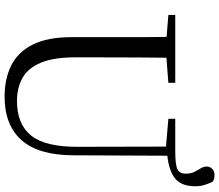

<svg xmlns="http://www.w3.org/2000/svg" viewBox="-79 -860 955 837"><g transform="rotate(90 398.5 -441.5)"><path d="M401 16Q324 16 265.5 -13Q207 -42 174.5 -106.5Q142 -171 142 -276V-391Q142 -476 142 -560.5Q142 -645 140 -728H232Q231 -645 230.5 -561Q230 -477 230 -391V-291Q230 -199 253 -143Q276 -87 319 -62.5Q362 -38 420 -38Q522 -38 571.5 -100.5Q621 -163 620 -306L619 -728H659L657 -286Q657 -133 591.5 -58.5Q526 16 401 16ZM639 -692V-728Q698 -728 717.5 -737.5Q737 -747 737 -773Q737 -796 729.5 -811Q722 -826 714 -838.5Q706 -851 706 -866Q706 -879 716 -889Q726 -899 742 -899Q751 -899 758 -897.5Q765 -896 772 -891Q779 -878 785.5 -858Q792 -838 792 -815Q792 -751 753 -723.5Q714 -696 639 -692ZM45 -698V-728H341V-698L201 -687H180ZM498 -698V-728H642V-687H626Z"/></g></svg>

Font: Noto Serif JP
Style: Regular
Weight: 400
Designer: Ryoko NISHIZUKA  (kana & ideographs); Frank Grießhammer (Latin, Greek & Cyrillic); Wenlong ZHANG  (bopomofo); Sandoll Co
Foundry: Adobe
Version: Version 2.003-H1;hotconv 1.1.1;makeotfexe 2.6.0